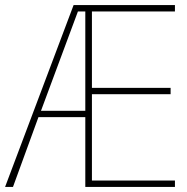

<svg xmlns="http://www.w3.org/2000/svg" viewBox="-21 -734 733 754"><path d="M666 0H314V-274H130L30 0H-1L268 -714H666V-689H340V-389H649V-364H340V-25H666ZM140 -299H314V-689H285Z"/></svg>

Font: Noto Sans Myanmar SemiCondensed Thin
Style: Regular
Weight: 100
Width: 4
Designer: Monotype Design Team
Foundry: Monotype Imaging Inc.
Version: Version 2.107; ttfautohint (v1.8.4.7-5d5b)